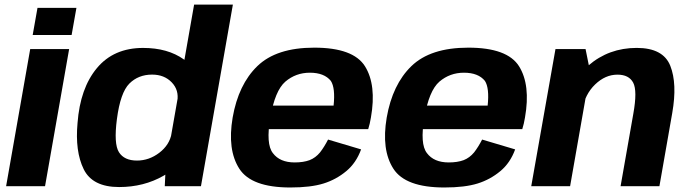

<svg xmlns="http://www.w3.org/2000/svg" viewBox="-20 -805 2980 830"><path d="M6.4 0H174.7L278.9 -593H110.6ZM142.1 -771 121.3 -653.7H289.6L310.4 -771Z M692.3 0H848.7L986.7 -785H819.1L696.4 -86.1ZM495.1 3.6Q601.7 3.6 687.1 -45.3Q772.5 -94.3 783.4 -154.2L721.8 -228.1Q712.9 -178.6 668.8 -144.7Q624.6 -110.9 572 -110.9Q517 -110.9 494.2 -147Q471.4 -183.1 485.4 -290.2Q500.3 -404.8 539.2 -443.7Q578.1 -482.5 637.5 -482.5Q690.2 -482.5 722.4 -448.9Q754.7 -415.3 746.3 -366.5L833.1 -439.2Q844 -499.1 774.4 -548.4Q704.9 -597.8 598.6 -597.8Q471.5 -597.8 399 -510.7Q326.4 -423.6 315.2 -273.3Q303.9 -151.2 341.7 -73.8Q379.5 3.6 495.1 3.6Z M1234.7 5.5 1253.9 -102.8Q1189.8 -102.8 1159.7 -143Q1128.7 -182.3 1148.6 -296.4Q1168.5 -413 1213.5 -452.1Q1258.8 -490.7 1319.5 -490.7Q1381.7 -490.7 1410.3 -455.2Q1430.1 -424.7 1422.1 -348.4H1142.4L1124.7 -246.9H1571.8Q1579 -269.5 1583.5 -297.1Q1608.2 -437.6 1557.8 -518.5Q1507.2 -599 1338.4 -599Q1174.8 -599 1092.5 -519.2Q1010.6 -439.8 985.7 -296.8Q962 -157.2 1014.6 -75.6Q1066.8 5.5 1234.7 5.5ZM1253.9 -102.8 1234.7 5.5Q1323.9 5.5 1379.1 -11.9Q1433.4 -28.9 1476.9 -65.2Q1519.7 -100.6 1541 -159.2L1398.2 -201.7Q1381.9 -170 1363.5 -146.2Q1344.2 -122.8 1318.3 -112.7Q1291.5 -102.8 1253.9 -102.8Z M1900.7 5.5 1919.9 -102.8Q1855.8 -102.8 1825.7 -143Q1794.7 -182.3 1814.6 -296.4Q1834.5 -413 1879.5 -452.1Q1924.8 -490.7 1985.5 -490.7Q2047.7 -490.7 2076.3 -455.2Q2096.1 -424.7 2088.1 -348.4H1808.4L1790.7 -246.9H2237.8Q2245 -269.5 2249.5 -297.1Q2274.2 -437.6 2223.8 -518.5Q2173.2 -599 2004.4 -599Q1840.8 -599 1758.5 -519.2Q1676.6 -439.8 1651.7 -296.8Q1628 -157.2 1680.6 -75.6Q1732.8 5.5 1900.7 5.5ZM1919.9 -102.8 1900.7 5.5Q1989.9 5.5 2045.1 -11.9Q2099.4 -28.9 2142.9 -65.2Q2185.7 -100.6 2207 -159.2L2064.2 -201.7Q2047.9 -170 2029.5 -146.2Q2010.2 -122.8 1984.3 -112.7Q1957.5 -102.8 1919.9 -102.8Z M2276.5 0H2444.5L2531.2 -494.2L2511.3 -593H2381.3ZM2662.7 0H2830.6L2886.1 -316.7Q2908.3 -443.3 2877.6 -520.6Q2846.9 -597.9 2732.4 -597.9Q2611.6 -597.9 2523.6 -521.7Q2435.5 -445.5 2421.5 -367L2496.5 -329.4Q2508.6 -397.5 2552.6 -439.9Q2596.6 -482.3 2649.1 -482.3Q2698.9 -482.3 2717.3 -447.5Q2735.6 -412.7 2717.9 -313.9Z"/></svg>

Font: Anybody Thin
Style: Italic
Weight: 100
Italic angle: -10°
Designer: Tyler Finck
Foundry: Etcetera Type Company
Version: Version 1.114;gftools[0.9.25]